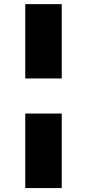

<svg xmlns="http://www.w3.org/2000/svg" viewBox="-20 -827 429 946"><path d="M284.2 -267.6V99.6H104.5V-267.6ZM284.2 -440.4H104.5V-806.6H284.2Z"/></svg>

Font: Pretendard JP Black
Style: Regular
Weight: 900
Designer: Base glyphs from Inter by Rasmus Andersson; Hangeul glyphs from Noto Sans CJK(Source Han Sans) by Jang Soo-young and Kan
Foundry: Kil Hyung-jin
Version: Version 1.309